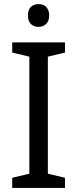

<svg xmlns="http://www.w3.org/2000/svg" viewBox="-20 -922 379 942"><path d="M298.8 0H40V-49.8L124 -69.8V-644L40 -664.1V-713.9H298.8V-664.1L214.8 -644V-69.8L298.8 -49.8ZM117.2 -846.2Q117.2 -875.5 132.1 -888.7Q147 -901.9 168.9 -901.9Q179.7 -901.9 189.2 -898.7Q198.7 -895.5 205.8 -888.7Q212.9 -881.8 217 -871.3Q221.2 -860.8 221.2 -846.2Q221.2 -817.9 205.8 -804Q190.4 -790 168.9 -790Q147 -790 132.1 -803.7Q117.2 -817.4 117.2 -846.2Z"/></svg>

Font: Genotype
Style: Regular
Weight: 400
Foundry: Ascender Corporation
Version: Version 1.00